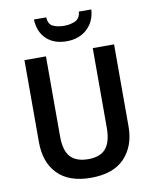

<svg xmlns="http://www.w3.org/2000/svg" viewBox="-100 -1100 876 1091"><g transform="rotate(-10 338.0 -554.0)"><path d="M596 -333Q596 -221 531 -152Q466 -83 336 -83Q210 -83 144.5 -150Q79 -217 79 -334V-807H203V-347Q203 -262 237 -226Q271 -190 339 -190Q409 -190 441 -228.5Q473 -267 473 -348V-807H596ZM503 -1025Q499 -956 453 -913.5Q407 -871 335 -871Q262 -871 218.5 -912Q175 -953 172 -1025H243Q245 -985 271.5 -972.5Q298 -960 337 -960Q371 -960 399.5 -973Q428 -986 431 -1025Z"/></g></svg>

Font: Noto Sans Telugu UI SemiCondensed SemiBold
Style: Regular
Weight: 600
Width: 4
Designer: Jelle Bosma - Monotype Design Team
Foundry: Monotype Imaging Inc.
Version: Version 2.005; ttfautohint (v1.8.4.7-5d5b)